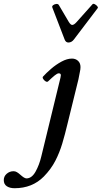

<svg xmlns="http://www.w3.org/2000/svg" viewBox="-184 -726 538 1016"><path d="M-107 270Q-132 270 -148 259.5Q-164 249 -164 227Q-164 207 -148.5 193.5Q-133 180 -112 180Q-103 180 -94.5 185Q-86 190 -76 199Q-66 208 -58 213Q-50 218 -44 218Q-16 218 4 182.5Q24 147 35 100L136 -315Q136 -318 137 -321.5Q138 -325 138 -328Q138 -338 127 -338Q119 -338 105 -326.5Q91 -315 70 -295Q65 -291 57.5 -295.5Q50 -300 45 -307.5Q40 -315 43 -320Q60 -339 86 -361.5Q112 -384 141.5 -400Q171 -416 197 -416Q216 -416 229 -404Q242 -392 242 -371Q242 -359 238.5 -344.5Q235 -330 231 -306L173 -70Q160 -15 145.5 33.5Q131 82 108.5 125.5Q86 169 48 208Q-13 270 -107 270ZM178 -501Q164 -501 158 -517L93 -686Q90 -693 97 -698.5Q104 -704 113.5 -705Q123 -706 127 -700L180 -610Q190 -594 198 -594Q208 -594 222 -610L305 -703Q309 -708 317 -704Q325 -700 330.5 -693.5Q336 -687 333 -683L207 -517Q195 -501 178 -501Z"/></svg>

Font: Junicode SmExp
Style: Bold Italic
Weight: 700
Width: 6
Italic angle: -11°
Designer: Peter S. Baker
Version: Version 2.205; ttfautohint (v1.8.4)